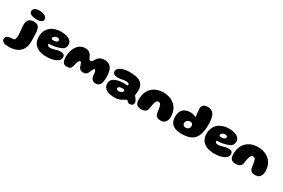

<svg xmlns="http://www.w3.org/2000/svg" viewBox="-2 -1975 5213 3540"><g transform="rotate(30 2605.0 -205.0)"><path d="M24 233.5Q-13 233.5 -46 226.2Q-79 219 -99.5 201.8Q-120 184.5 -120 154Q-120 121 -101.2 102.5Q-82.5 84 -54.5 76Q-35 70 -12 68.5Q11 67 34 67Q61 67 71.2 38.8Q81.5 10.5 81.5 -38.5Q81.5 -54.5 80.2 -73.5Q79 -92.5 77.5 -113Q76 -133.5 74 -154.2Q72 -175 70.2 -194Q68.5 -213 67.2 -229Q66 -245 66 -256.5Q66 -333.5 103 -369Q140 -404.5 203.5 -404.5Q252.5 -404.5 281 -386.8Q309.5 -369 322.5 -336.5Q335.5 -304 339.2 -260.2Q343 -216.5 343.5 -165Q343.5 -157 343.8 -147.8Q344 -138.5 344.2 -128.2Q344.5 -118 344.8 -107.5Q345 -97 345.2 -87.8Q345.5 -78.5 345.5 -70.5Q345.5 38.5 306 105.2Q266.5 172 194.8 202.8Q123 233.5 24 233.5ZM229.5 -460Q203 -460 174 -463.8Q145 -467.5 120 -476.5Q95 -485.5 79.2 -502Q63.5 -518.5 63.5 -544.5Q63.5 -575.5 80.2 -594.2Q97 -613 126.5 -621.8Q156 -630.5 195 -630.5Q219.5 -630.5 247.5 -625Q275.5 -619.5 300 -608.2Q324.5 -597 340 -578.8Q355.5 -560.5 355.5 -535.5Q355.5 -509 338 -492.2Q320.5 -475.5 291.5 -467.8Q262.5 -460 229.5 -460Z M716.5 44Q628.5 44 561.2 16.8Q494 -10.5 456.2 -66.2Q418.5 -122 418.5 -207Q418.5 -277 442.8 -330.2Q467 -383.5 510 -420Q553 -456.5 609.2 -474.8Q665.5 -493 729.5 -493Q773 -493 815.5 -486Q858 -479 892.8 -462.5Q927.5 -446 948.2 -418Q969 -390 969 -349Q969 -318.5 959.5 -296.8Q950 -275 932.8 -260.2Q915.5 -245.5 893.2 -235.2Q871 -225 845 -217Q823.5 -209.5 790.8 -202.5Q758 -195.5 725 -191.2Q692 -187 669 -187Q653.5 -187 647.2 -183.8Q641 -180.5 641 -171.5Q641 -165 644 -158.5Q647 -152 653.5 -146.5Q662.5 -138 676 -135Q689.5 -132 707.5 -132Q736 -132 768.8 -141.5Q801.5 -151 837 -160.5Q872.5 -170 910.5 -170Q950 -170 974.2 -155.5Q998.5 -141 998.5 -97.5Q998.5 -61 975 -34Q951.5 -7 911.5 10.2Q871.5 27.5 821 35.8Q770.5 44 716.5 44ZM692 -280Q709.5 -280 728.8 -285.2Q748 -290.5 761.5 -301.8Q775 -313 775 -330Q775 -351.5 758.5 -358.2Q742 -365 720 -365Q706 -365 692 -360.2Q678 -355.5 666.8 -347.2Q655.5 -339 648.5 -328.2Q641.5 -317.5 641.5 -305Q641.5 -294 647.5 -288.8Q653.5 -283.5 665 -281.8Q676.5 -280 692 -280Z M1138.5 16Q1100 16 1077.5 -3Q1055 -22 1045.2 -54.5Q1035.5 -87 1035.5 -128.5Q1035.5 -146 1036.8 -165.2Q1038 -184.5 1041 -204.5Q1044 -224.5 1048.5 -244.2Q1053 -264 1059.8 -283Q1066.5 -302 1075 -319.5Q1110.5 -388 1160 -420.5Q1209.5 -453 1276.5 -453Q1319 -453 1346.8 -438Q1374.5 -423 1391.2 -399.5Q1408 -376 1417.5 -350Q1426 -328.5 1437 -312.5Q1448 -296.5 1464 -296.5Q1482 -296.5 1494.2 -306.5Q1506.5 -316.5 1521 -343Q1536 -369.5 1556.8 -392.5Q1577.5 -415.5 1609 -429.8Q1640.5 -444 1687 -444Q1756.5 -444 1797.5 -412Q1838.5 -380 1857 -322.8Q1875.5 -265.5 1875.5 -190Q1875.5 -170 1874.5 -150.5Q1873.5 -131 1871.2 -113Q1869 -95 1865.5 -78.8Q1862 -62.5 1857.5 -48.5Q1844.5 -16.5 1821 1Q1797.5 18.5 1757.5 18.5Q1721 18.5 1697 2.5Q1673 -13.5 1660.5 -40Q1657.5 -47 1655.5 -54.8Q1653.5 -62.5 1652 -71.5Q1650.5 -80.5 1649.2 -89.8Q1648 -99 1647 -109.5Q1646 -120 1645.5 -131.5Q1643 -154.5 1638.8 -170Q1634.5 -185.5 1628.2 -193.2Q1622 -201 1613.5 -201Q1603.5 -201 1594.5 -189.8Q1585.5 -178.5 1577.5 -161Q1569.5 -143.5 1562 -124.5Q1545 -80 1521.8 -61.2Q1498.5 -42.5 1454 -42.5Q1408 -42.5 1385 -65.5Q1362 -88.5 1353 -120Q1346 -146 1340 -163Q1334 -180 1327.2 -188.2Q1320.5 -196.5 1310.5 -196.5Q1302 -196.5 1292.8 -188.8Q1283.5 -181 1275.5 -165.5Q1269 -151.5 1263.8 -135.8Q1258.5 -120 1254.2 -103.5Q1250 -87 1247.5 -71.5Q1236.5 -22.5 1213.2 -3.2Q1190 16 1138.5 16Z M2181.5 68Q2138 68 2095.5 60.2Q2053 52.5 2018.8 34Q1984.5 15.5 1963.8 -15.8Q1943 -47 1943 -93.5Q1943 -137.5 1965.5 -167.2Q1988 -197 2026.5 -214.5Q2065 -232 2113.8 -239.8Q2162.5 -247.5 2215 -247.5Q2227 -247.5 2238.8 -246.5Q2250.5 -245.5 2260.5 -244.8Q2270.5 -244 2276 -244Q2286.5 -244 2290.5 -248Q2294.5 -252 2294.5 -260.5Q2294.5 -266.5 2293 -271.2Q2291.5 -276 2288.5 -280.2Q2285.5 -284.5 2281 -287Q2272 -294 2256.5 -297.2Q2241 -300.5 2222.5 -300.5Q2198 -300.5 2171.2 -295.5Q2144.5 -290.5 2116.5 -285.2Q2088.5 -280 2059 -280Q2006.5 -280 1977.2 -297.2Q1948 -314.5 1948 -351Q1948 -385 1969.8 -409.5Q1991.5 -434 2028.5 -449.8Q2065.5 -465.5 2110.8 -473Q2156 -480.5 2202.5 -480.5Q2300 -480.5 2367.8 -461Q2435.5 -441.5 2471 -393.2Q2506.5 -345 2506.5 -258.5Q2506.5 -241 2505.2 -228Q2504 -215 2502 -205Q2500 -195 2498.8 -187.2Q2497.5 -179.5 2497.5 -172Q2497.5 -157.5 2507.5 -143.2Q2517.5 -129 2531 -113Q2544.5 -97 2554.8 -78.2Q2565 -59.5 2565 -36Q2565 -0.5 2542.8 16.2Q2520.5 33 2490 33Q2468 33 2454.5 22.5Q2441 12 2431.8 1.2Q2422.5 -9.5 2411.5 -9.5Q2404 -9.5 2393.8 -4Q2383.5 1.5 2370 10Q2354 20.5 2329 34.2Q2304 48 2267.8 58Q2231.5 68 2181.5 68ZM2199 -70.5Q2214 -70.5 2228.2 -74.5Q2242.5 -78.5 2254.8 -85.8Q2267 -93 2274.2 -103.2Q2281.5 -113.5 2281.5 -126Q2281.5 -137 2275 -142.8Q2268.5 -148.5 2256.5 -150.8Q2244.5 -153 2229.5 -153Q2210 -153 2190.8 -148.8Q2171.5 -144.5 2159 -134.2Q2146.5 -124 2146.5 -106Q2146.5 -93 2154 -85.5Q2161.5 -78 2173.2 -74.2Q2185 -70.5 2199 -70.5Z M2717 11Q2674.5 11 2646.8 -3.8Q2619 -18.5 2605 -52Q2601 -62.5 2598.5 -75.5Q2596 -88.5 2595 -103.8Q2594 -119 2594.5 -136.5Q2595.5 -241 2638 -314.5Q2680.5 -388 2755.5 -427.2Q2830.5 -466.5 2927.5 -466.5Q3025.5 -466.5 3102.5 -428.2Q3179.5 -390 3223.5 -317.5Q3267.5 -245 3267.5 -142.5Q3267.5 -126.5 3265.8 -112Q3264 -97.5 3260.8 -84.8Q3257.5 -72 3252.5 -60.5Q3237.5 -26 3208.5 -7.5Q3179.5 11 3140.5 11Q3093 11 3067.2 -1.2Q3041.5 -13.5 3030 -36.5Q3018.5 -59.5 3013.5 -91.5Q3010.5 -116.5 3007.5 -136.8Q3004.5 -157 3001.2 -173.2Q2998 -189.5 2995 -202.5Q2992 -215.5 2988 -226Q2979.5 -251 2966.8 -261.8Q2954 -272.5 2933 -272.5Q2915 -272.5 2902 -261.5Q2889 -250.5 2879.5 -226.5Q2874.5 -215 2870.2 -200.5Q2866 -186 2862.5 -168.2Q2859 -150.5 2855.8 -128.8Q2852.5 -107 2849 -81Q2844 -45 2824.8 -25Q2805.5 -5 2777.8 3Q2750 11 2717 11Z M3592 30.5Q3515 30.5 3456.8 9Q3398.5 -12.5 3366 -59.5Q3333.5 -106.5 3333.5 -183Q3333.5 -254 3357.8 -301.8Q3382 -349.5 3430.2 -373.5Q3478.5 -397.5 3549.5 -397.5Q3581 -397.5 3601.8 -390.5Q3622.5 -383.5 3635.5 -377Q3642 -374 3647.2 -371.5Q3652.5 -369 3655.5 -369Q3663.5 -369 3663.5 -380Q3663.5 -386 3662 -400Q3660.5 -414 3658.2 -432Q3656 -450 3653.5 -469Q3651 -488 3649.5 -505Q3648 -522 3648 -533.5Q3648 -644 3764 -644Q3804 -644 3838.2 -630.5Q3872.5 -617 3894.5 -587.5Q3904 -573.5 3911.5 -555Q3919 -536.5 3924.8 -515Q3930.5 -493.5 3934.2 -470.2Q3938 -447 3939.8 -423.2Q3941.5 -399.5 3941.5 -376Q3941.5 -235.5 3909 -145.5Q3876.5 -55.5 3800 -12.5Q3723.5 30.5 3592 30.5ZM3599.5 -107Q3625.5 -107 3644.2 -116.8Q3663 -126.5 3673.2 -143.8Q3683.5 -161 3683.5 -182Q3683.5 -203.5 3675.8 -218.2Q3668 -233 3654.5 -240.8Q3641 -248.5 3622 -248.5Q3599 -248.5 3579.2 -237.8Q3559.5 -227 3547.2 -208.5Q3535 -190 3535 -166.5Q3535 -148 3543.2 -134.8Q3551.5 -121.5 3566 -114.2Q3580.5 -107 3599.5 -107Z M4290 44Q4202 44 4134.8 16.8Q4067.5 -10.5 4029.8 -66.2Q3992 -122 3992 -207Q3992 -277 4016.2 -330.2Q4040.5 -383.5 4083.5 -420Q4126.5 -456.5 4182.8 -474.8Q4239 -493 4303 -493Q4346.5 -493 4389 -486Q4431.5 -479 4466.2 -462.5Q4501 -446 4521.8 -418Q4542.5 -390 4542.5 -349Q4542.5 -318.5 4533 -296.8Q4523.5 -275 4506.2 -260.2Q4489 -245.5 4466.8 -235.2Q4444.5 -225 4418.5 -217Q4397 -209.5 4364.2 -202.5Q4331.5 -195.5 4298.5 -191.2Q4265.5 -187 4242.5 -187Q4227 -187 4220.8 -183.8Q4214.5 -180.5 4214.5 -171.5Q4214.5 -165 4217.5 -158.5Q4220.5 -152 4227 -146.5Q4236 -138 4249.5 -135Q4263 -132 4281 -132Q4309.5 -132 4342.2 -141.5Q4375 -151 4410.5 -160.5Q4446 -170 4484 -170Q4523.5 -170 4547.8 -155.5Q4572 -141 4572 -97.5Q4572 -61 4548.5 -34Q4525 -7 4485 10.2Q4445 27.5 4394.5 35.8Q4344 44 4290 44ZM4265.5 -280Q4283 -280 4302.2 -285.2Q4321.5 -290.5 4335 -301.8Q4348.5 -313 4348.5 -330Q4348.5 -351.5 4332 -358.2Q4315.5 -365 4293.5 -365Q4279.5 -365 4265.5 -360.2Q4251.5 -355.5 4240.2 -347.2Q4229 -339 4222 -328.2Q4215 -317.5 4215 -305Q4215 -294 4221 -288.8Q4227 -283.5 4238.5 -281.8Q4250 -280 4265.5 -280Z M4730.5 11Q4688 11 4660.2 -3.8Q4632.5 -18.5 4618.5 -52Q4614.5 -62.5 4612 -75.5Q4609.5 -88.5 4608.5 -103.8Q4607.5 -119 4608 -136.5Q4609 -241 4651.5 -314.5Q4694 -388 4769 -427.2Q4844 -466.5 4941 -466.5Q5039 -466.5 5116 -428.2Q5193 -390 5237 -317.5Q5281 -245 5281 -142.5Q5281 -126.5 5279.2 -112Q5277.5 -97.5 5274.2 -84.8Q5271 -72 5266 -60.5Q5251 -26 5222 -7.5Q5193 11 5154 11Q5106.5 11 5080.8 -1.2Q5055 -13.5 5043.5 -36.5Q5032 -59.5 5027 -91.5Q5024 -116.5 5021 -136.8Q5018 -157 5014.8 -173.2Q5011.5 -189.5 5008.5 -202.5Q5005.5 -215.5 5001.5 -226Q4993 -251 4980.2 -261.8Q4967.5 -272.5 4946.5 -272.5Q4928.5 -272.5 4915.5 -261.5Q4902.5 -250.5 4893 -226.5Q4888 -215 4883.8 -200.5Q4879.5 -186 4876 -168.2Q4872.5 -150.5 4869.2 -128.8Q4866 -107 4862.5 -81Q4857.5 -45 4838.2 -25Q4819 -5 4791.2 3Q4763.5 11 4730.5 11Z"/></g></svg>

Font: Gluten ExtraBold
Style: Regular
Weight: 800
Designer: Tyler Finck
Foundry: Etcetera Type Company
Version: Version 1.300